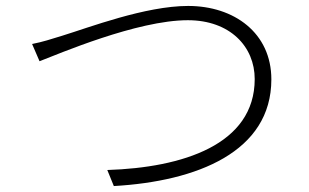

<svg xmlns="http://www.w3.org/2000/svg" viewBox="-20 -655 1040 646"><path d="M113 -449C176 -473 441 -587 612 -587C754 -587 837 -498 837 -389C837 -168 594 -91 341 -83L363 -29C643 -45 893 -144 893 -388C893 -544 768 -635 613 -635C469 -635 278 -562 190 -535C151 -523 124 -514 88 -507Z"/></svg>

Font: Spoqa Han Sans Neo Light
Style: Regular
Weight: 300
Designer: [Spoqa Han Sans Neo] Dong-huui Kim ___ Younghwa Kang ___ Yujin Lee ___ [Noto Sans] Ryoko NISHIZUKA ____ (kana & ideograp
Foundry: Spoqa (http://www.spoqa-han-sans.com)
Version: Version 1.100;hotconv 1.0.109;makeotfexe 2.5.65596